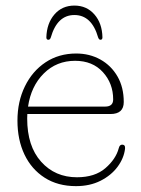

<svg xmlns="http://www.w3.org/2000/svg" viewBox="-20 -640 494 671"><path d="M412.5 -283.5Q412.5 -241.5 366 -241.5H75.5Q75 -234 75 -226Q75 -129 123.8 -74.8Q172.5 -20.5 249 -20.5Q311.5 -20.5 348.2 -52.2Q385 -84 395 -122Q398 -134.5 407 -134.5Q418.5 -134.5 417 -120Q413 -87 390.8 -57Q368.5 -27 331.2 -8.2Q294 10.5 245.5 10.5Q182 10.5 136 -19Q90 -48.5 65.5 -100Q41 -151.5 41 -218.5Q41 -285 67 -338.2Q93 -391.5 139.2 -422.2Q185.5 -453 246.5 -453Q293 -453 330.8 -432Q368.5 -411 390.5 -373Q412.5 -335 412.5 -283.5ZM242.5 -427.5Q177.5 -427.5 133 -383.2Q88.5 -339 78 -267.5H347.5Q375.5 -267.5 375.5 -292.5Q375.5 -348.5 339.5 -388Q303.5 -427.5 242.5 -427.5ZM240 -587.5Q180 -587.5 157.5 -509Q155 -501 149 -501Q142 -501 142 -509.5Q143.5 -558.5 170.2 -589.5Q197 -620.5 240 -620.5Q283 -620.5 310 -589.5Q337 -558.5 338 -509.5Q338 -501 331 -501Q326 -501 323 -509Q300.5 -587.5 240 -587.5Z"/></svg>

Font: Fraunces 72pt SuperSoft Thin
Style: Regular
Weight: 100
Version: Version 1.000;[b76b70a41]